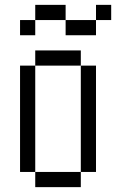

<svg xmlns="http://www.w3.org/2000/svg" viewBox="-20 -770 478 790"><path d="M312.5 -500H375V-62.5H312.5ZM125 -62.5H312.5V0H125ZM62.5 -500H125V-62.5H62.5ZM125 -562.5H312.5V-500H125ZM250 -687.5H375V-625H250ZM375 -750H437.5V-687.5H375ZM62.5 -687.5H125V-625H62.5ZM125 -750H250V-687.5H125Z"/></svg>

Font: Pixel Operator SC
Style: Regular
Weight: 400
Designer: Jayvee Enaguas (GrandChaos9000)
Foundry: The Grandoplex Project
Version: Version 1.4.1 (September 5, 2015)